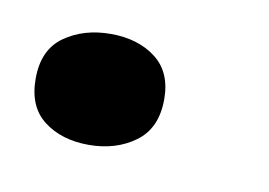

<svg xmlns="http://www.w3.org/2000/svg" viewBox="-32 -138 283 202"><g transform="rotate(10 109.5 -37.5)"><path d="M71 22Q42 22 23 7.5Q4 -7 4 -37Q4 -68 24.5 -82.5Q45 -97 74 -97Q103 -97 122 -82.5Q141 -68 141 -39Q141 -8 120.5 7Q100 22 71 22Z"/></g></svg>

Font: Sansita Swashed Light
Style: Regular
Weight: 300
Designer: Pablo Cosgaya
Foundry: Omnibus-Type
Version: Version 1.003